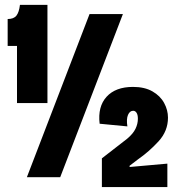

<svg xmlns="http://www.w3.org/2000/svg" viewBox="-20 -717 722 777"><path d="M48.8 -531H11V-640Q35.7 -640 46.5 -653.8Q57.3 -667.7 60.7 -697.3H172V-300H48.8ZM342.3 -660H477.3L223.7 0H88.8ZM392.3 -76.2 494.5 -155.5Q518.7 -175.8 528.3 -195.8Q538 -215.7 538 -236.5Q538 -252.5 532.6 -260.6Q527.2 -268.7 519 -268.7Q505.2 -268.7 498 -252Q490.8 -235.3 495.5 -205.5L383.2 -216.3Q375 -285.3 411.2 -325.3Q447.5 -365.3 518.2 -365.3Q565.2 -365.3 596.9 -347.2Q628.7 -329 644.2 -300.3Q659.8 -271.7 659.8 -240.8Q659.8 -186.7 621.6 -145Q583.3 -103.3 538 -71.8L504.5 -46.2V-41.2L657.3 -54.8V40H392.3Z"/></svg>

Font: Bricolage Grotesque 96pt Condensed ExBd
Style: Regular
Weight: 800
Width: 3
Designer: Mathieu Triay
Foundry: Atelier Triay
Version: Version 1.001;Glyphs 3.2 (3207)